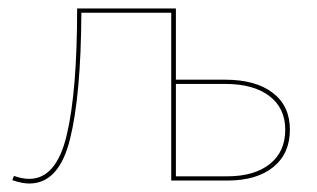

<svg xmlns="http://www.w3.org/2000/svg" viewBox="-20 -426 748 453"><path d="M664 -120Q664 -64 625 -32Q586 0 516 0H384V-396H172Q171 -201 145 -97Q119 7 49 7Q32 7 9 -1L13 -11Q32 -4 49 -4Q113 -4 137.5 -107.5Q162 -211 162 -406H395V-238H511Q583 -238 623.5 -207Q664 -176 664 -120ZM653 -120Q653 -171 615.5 -199.5Q578 -228 511 -228H395V-10H516Q580 -10 616.5 -39Q653 -68 653 -120Z"/></svg>

Font: Ysabeau Hairline
Style: Regular
Weight: 100
Designer: Christian Thalmann (Catharsis Fonts)
Version: Version 0.003